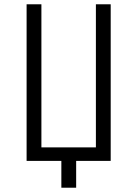

<svg xmlns="http://www.w3.org/2000/svg" viewBox="-20 -750 640 895"><path d="M266 125H335V0H496V-730H427V-63H173V-730H104V0H266Z"/></svg>

Font: JetBrains Mono ExtraLight
Style: Regular
Weight: 240
Monospace: yes
Designer: Philipp Nurullin, Konstantin Bulenkov
Foundry: JetBrains
Version: Version 2.305